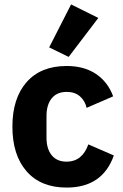

<svg xmlns="http://www.w3.org/2000/svg" viewBox="-20 -835 557 867"><path d="M290 -578 202 -621 301 -815 424 -754ZM281 12Q164 12 100 -61.5Q36 -135 36 -263Q36 -391 100 -464Q164 -537 281 -537Q360 -537 413.5 -501Q467 -465 491 -400L371 -348Q364 -380 341 -400Q318 -420 281 -420Q237 -420 213.5 -391Q190 -362 190 -311V-213Q190 -163 213.5 -134Q237 -105 281 -105Q351 -105 379 -183L494 -133Q443 12 281 12Z"/></svg>

Font: Anuphan
Style: Bold
Weight: 700
Designer: Mike Abbink, Paul van der Laan, Pieter van Rosmalen, Mint Tantisuwanna
Foundry: Bold Monday; Cadson Demak
Version: Version 3.002;hotconv 1.0.109;makeotfexe 2.5.65596